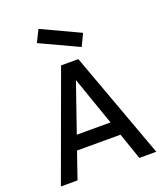

<svg xmlns="http://www.w3.org/2000/svg" viewBox="-169 -1070 1010 1182"><g transform="rotate(-20 335.5 -479.5)"><path d="M648 0H537L477 -174H192L132 0H23L279 -700H392ZM445 -266 334 -584 224 -266ZM186 -880 225 -959 475 -842 437 -763Z"/></g></svg>

Font: NT Somic Medium
Style: Regular
Weight: 500
Designer: Ravid Balaliev — lead type designer, mastering
Michael Voronin — secret advisor, marketing
Ivan Kovalenko — best boy
Foundry: NT Type
Version: Version 0.7